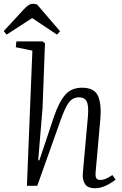

<svg xmlns="http://www.w3.org/2000/svg" viewBox="-58 -987 650 1020"><path d="M556 -33Q539 -18 508 -2.5Q477 13 447 13Q408 13 393.5 -9.5Q379 -32 382 -67L409 -367Q414 -426 402.5 -448Q391 -470 362 -470Q329 -470 308.5 -443.5Q288 -417 263 -346L140 0H85L114 -718L26 -736L29 -767H168L181 -757L168 -413L145 -136L151 -135L230 -371Q257 -448 289.5 -484.5Q322 -521 378 -521Q444 -521 463 -476.5Q482 -432 475 -354L450 -73Q448 -50 453.5 -40.5Q459 -31 475 -31Q490 -31 506.5 -38.5Q523 -46 539 -57ZM261 -821 245 -803 113 -891 -23 -803 -38 -822 70 -939Q96 -967 116 -967Q123 -967 128 -966Q133 -965 139 -963Z"/></svg>

Font: Literata 36pt Light
Style: Italic
Weight: 300
Italic angle: -2°
Designer: Latin by Veronika Burian and Jose Scaglione. Greek by Irene Vlachou. Cyrillic by Vera Evstafieva
Foundry: TypeTogether
Version: Version 3.002